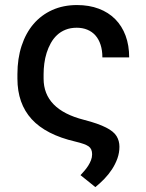

<svg xmlns="http://www.w3.org/2000/svg" viewBox="-20 -573 590 776"><path d="M50.4 -255.3V-273.1Q50.4 -336.3 67.3 -387.8Q84.2 -439.3 115.4 -475.9Q146.7 -512.4 191.2 -532.5Q235.8 -552.6 291.2 -552.6Q340.2 -552.6 379.3 -537.8Q418.3 -523.1 445.7 -495.6Q473 -468 487.6 -428.8Q502.1 -389.6 502.1 -340.9H393.8Q393.8 -369.7 386.5 -392Q379.3 -414.4 365.8 -429.7Q352.3 -445 333.1 -452.9Q313.9 -460.9 290.1 -460.9Q264.9 -460.9 245 -452.9Q225.1 -445 210.4 -431.1Q195.7 -417.3 185.4 -398.8Q175.1 -380.3 168.5 -359.4Q161.9 -338.4 159.1 -316.4Q156.2 -294.4 156.2 -273.1V-255.3Q156.2 -130.3 318.9 -88.8Q349.1 -81 371.3 -73.2Q393.5 -65.3 408.7 -57.5Q439.6 -41.9 451.2 -22.7Q462.7 -3.6 462.7 19.9Q462.7 44.7 454.4 67.8Q446 90.9 432.5 111.5Q419 132.1 401.5 150.2Q383.9 168.3 365.4 183.2L305.4 134.9Q313.2 126.4 321.6 116.8Q329.9 107.2 336.6 96.6Q343.4 85.9 347.8 74.4Q352.3 62.9 352.3 50.4Q352.3 28.4 338.1 18.5Q323.9 8.5 284.8 -0.7Q165.5 -28.4 108 -91.4Q50.4 -154.5 50.4 -255.3Z"/></svg>

Font: Inter P Medium
Style: Regular
Weight: 500
Designer: Rasmus Andersson
Foundry: rsms
Version: Version 3.018;git-588b23468